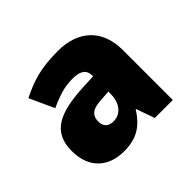

<svg xmlns="http://www.w3.org/2000/svg" viewBox="-100 -837 596 596"><g transform="rotate(-45 198.5 -539.0)"><path d="M213 -722C134 -722 94 -707 45 -683L82 -602C124 -621 150 -629 185 -629C218 -629 235 -618 235 -592V-589L192 -587C84 -582 24 -557 24 -472C24 -393 74 -356 138 -356C197 -356 228 -379 257 -424L279 -362H358V-581C358 -675 299 -722 213 -722ZM194 -519 235 -522V-511C235 -477 217 -445 181 -445C159 -445 147 -457 147 -478C147 -497 154 -516 194 -519Z"/></g></svg>

Font: Noto Sans Malayalam Black
Style: Regular
Weight: 900
Designer: Jelle Bosma - Monotype Design Team
Foundry: Monotype Imaging Inc.
Version: Version 2.104